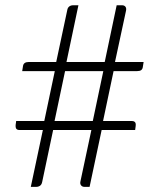

<svg xmlns="http://www.w3.org/2000/svg" viewBox="-20 -728 620 748"><path d="M382.5 -451H233.5L192.5 -256.5H341.5ZM539.5 -486.5 536.5 -467.5Q535.5 -459 530.2 -455Q525 -451 514.5 -451H422.5L381.5 -256.5H494Q502 -256.5 506 -252Q510 -247.5 508.5 -236.5L506.5 -221.5H376L329 0H309Q300.5 0 295.8 -6Q291 -12 293.5 -22L336 -221.5H187L144.5 -20Q142.5 -9 136 -4.5Q129.5 0 121 0H100L147 -221.5H56Q47.5 -221.5 43.8 -226Q40 -230.5 41 -242L43 -256.5H152.5L193.5 -451H66.5L69.5 -470Q71.5 -486.5 92 -486.5H199L242 -688.5Q243.5 -698 249.8 -702.8Q256 -707.5 265 -707.5H285.5L239 -486.5H388L434.5 -707.5H455.5Q464 -707.5 468.5 -702Q473 -696.5 471 -686.5L428 -486.5Z"/></svg>

Font: Lato 2
Style: Regular
Weight: 300
Designer: Lukasz Dziedzic with Adam Twardoch and Botio Nikoltchev
Foundry: tyPoland Lukasz Dziedzic
Version: Version 2.015; 2015-08-06; http://www.latofonts.com/